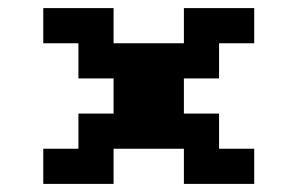

<svg xmlns="http://www.w3.org/2000/svg" viewBox="-20 -454 734 474"><path d="M86.8 0V-86.8H173.6V-173.6H260.4V-260.4H173.6V-347.2H86.8V-434H260.4V-347.2H434V-434H607.6V-347.2H520.8V-260.4H434V-173.6H520.8V-86.8H607.6V0H434V-86.8H260.4V0Z"/></svg>

Font: 8-bit Operator+ 8
Style: Bold
Weight: 700
Designer: GrandChaos9000
Version: Version 1.3.0 - August 1, 2014